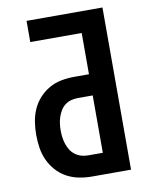

<svg xmlns="http://www.w3.org/2000/svg" viewBox="-83 -796 666 857"><g transform="rotate(-10 250.0 -367.5)"><path d="M263 0Q233 0 204 -6Q175 -12 149.5 -26Q124 -40 104 -62.5Q84 -85 72 -111.5Q60 -138 55.5 -167.5Q51 -197 51 -226Q51 -255 55.5 -284.5Q60 -314 72 -341Q84 -368 104 -390Q124 -412 149.5 -426.5Q175 -441 204 -446.5Q233 -452 263 -452H330V-639H97V-735H441V0ZM263 -96H330V-356H263Q247 -356 232 -352Q217 -348 204.5 -338.5Q192 -329 184 -315.5Q176 -302 171 -287.5Q166 -273 164 -257.5Q162 -242 162 -226Q162 -211 164 -195.5Q166 -180 171 -165Q176 -150 184 -137Q192 -124 204.5 -114.5Q217 -105 232 -100.5Q247 -96 263 -96Z"/></g></svg>

Font: Iosevka Custom
Style: Bold
Weight: 700
Monospace: yes
Designer: Belleve Invis
Foundry: Belleve Invis
Version: Version 30.3.3; ttfautohint (v1.8.3)